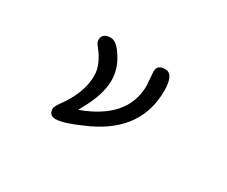

<svg xmlns="http://www.w3.org/2000/svg" viewBox="-88 -730 1175 995"><g transform="rotate(30 500.0 -232.5)"><path d="M259.8 -18.6Q259.8 -31.2 279.3 -58.6Q361.3 -168.9 361.3 -273.4Q361.3 -340.8 299.8 -416Q287.1 -431.6 287.1 -445.3Q287.1 -487.3 337.9 -487.3Q374 -487.3 412.1 -424.8Q451.2 -364.3 451.2 -295.9Q451.2 -210 388.7 -100.6L377.9 -79.1Q622.1 -168.9 622.1 -364.3L617.2 -431.6L616.2 -448.2Q616.2 -487.3 664.1 -487.3Q714.8 -487.3 714.8 -386.7Q714.8 -151.4 475.6 -37.1Q349.6 21.5 299.8 21.5Q259.8 21.5 259.8 -18.6Z"/></g></svg>

Font: YuPearl-Regular
Style: Regular
Weight: 400
Designer: Max Yao
Foundry: Max-Everyday
Version: Version 1.011; ttfautohint (v1.8.3)